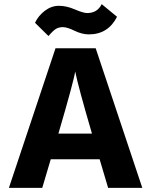

<svg xmlns="http://www.w3.org/2000/svg" viewBox="-20 -907 730 927"><path d="M214 -733 149 -797Q165 -831 196.5 -855Q228 -879 264.5 -879Q301 -879 341.5 -861.5Q382 -844 401 -844Q450 -844 471 -887L545 -826Q502 -741 409 -741Q376 -741 340 -758.5Q304 -776 284 -776Q264 -776 250 -767.5Q236 -759 214 -733ZM184 0H23L248 -674H442L667 0H502L461 -138H225ZM343 -562Q337 -518 262 -262H424Q357 -491 343 -562Z"/></svg>

Font: Hind Vadodara
Style: Bold
Weight: 700
Designer: Hitesh Malaviya
Foundry: Indian Type Foundry
Version: Version 0.702;PS 1.0;hotconv 1.0.81;makeotf.lib2.5.63406